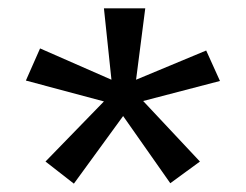

<svg xmlns="http://www.w3.org/2000/svg" viewBox="-20 -558 590 460"><path d="M157 -118 89 -171 229 -315 42 -365 76 -442 247 -367 229 -538H328L306 -367L474 -437L507 -364L323 -316L459 -171L388 -119L275 -280Z"/></svg>

Font: Inconsolata SemiExpanded Medium
Style: Regular
Weight: 500
Width: 6
Monospace: yes
Designer: Raph Levien, Cyreal, Brenton Simpson
Foundry: Raph Levien, Cyreal, Google
Version: Version 3.001; ttfautohint (v1.8.2.53-6de2)